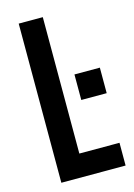

<svg xmlns="http://www.w3.org/2000/svg" viewBox="-109 -758 569 816"><g transform="rotate(-15 175.5 -350.0)"><path d="M163.1 -100.1H339.8V0H57.1V-700.2H163.1ZM341.8 -317.9H230V-430.2H341.8Z"/></g></svg>

Font: BaseOne
Style: Regular
Weight: 400
Designer: Domenico Catapano
Foundry: Design by Basse
Version: Version 1.000;PS 001.001;hotconv 1.0.56